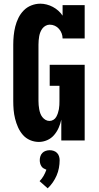

<svg xmlns="http://www.w3.org/2000/svg" viewBox="-20 -763 540 1043"><path d="M191 8Q166 8 143 -2Q120 -12 104 -30.5Q88 -49 78 -71.5Q68 -94 62 -118Q56 -142 54 -166Q52 -190 52 -215V-520Q52 -545 54.5 -570Q57 -595 63 -619Q69 -643 80 -665.5Q91 -688 108.5 -706Q126 -724 150 -733.5Q174 -743 199 -743Q216 -743 233.5 -738.5Q251 -734 267 -725.5Q283 -717 296.5 -705Q310 -693 320 -678V-735H440V-554H320Q320 -568 315 -581.5Q310 -595 300.5 -606Q291 -617 278 -623Q265 -629 250 -629Q239 -629 228.5 -623.5Q218 -618 211 -609Q204 -600 199.5 -589Q195 -578 193 -566.5Q191 -555 190 -543.5Q189 -532 189 -520V-215Q189 -203 190 -192Q191 -181 193 -169.5Q195 -158 199 -147Q203 -136 210 -127Q217 -118 227 -112Q237 -106 249 -106Q260 -106 270 -112Q280 -118 285.5 -128Q291 -138 294.5 -148.5Q298 -159 300 -170Q302 -181 302.5 -192.5Q303 -204 303 -215V-297H250V-411H440V0H313V-113Q308 -90 298.5 -68.5Q289 -47 273.5 -29Q258 -11 236 -1.5Q214 8 191 8ZM239 260 195 221Q208 208 217 192Q226 176 232 159Q224 156 216.5 151.5Q209 147 204.5 139.5Q200 132 198 124Q196 116 196 107Q196 96 199.5 85.5Q203 75 210.5 67.5Q218 60 228.5 56.5Q239 53 250 53Q261 53 271.5 56.5Q282 60 289.5 67.5Q297 75 300.5 85.5Q304 96 304 107Q304 128 300 149.5Q296 171 287.5 190.5Q279 210 267 227.5Q255 245 239 260Z"/></svg>

Font: Iosevka Curly Slab Heavy
Style: Regular
Weight: 900
Monospace: yes
Designer: Belleve Invis
Foundry: Belleve Invis
Version: Version 22.1.2; ttfautohint (v1.8.4)